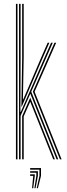

<svg xmlns="http://www.w3.org/2000/svg" viewBox="-20 -820 343 988"><path d="M78 0V-800H86V-510.2L85 -244.2H87L203.2 -510.2L242.8 -600H251.5L140.8 -348.2L279.8 0H271.2L136 -338L86 -224.2V0ZM94 0V-222.8L135.8 -317.5L262.5 0H254L135.5 -296.8L102 -221V0ZM62 0V-800H70V0ZM288.5 0 149.2 -348.2 260.2 -600H269L158 -348L297 0ZM90 -271.2 94 -518.2V-800H102V-526.2L98 -309.2H100L192.2 -524.8L225.2 -600H234L198 -518.2L92 -271.2ZM169 148.5 183 85V53H135V45H191V85L175 148.5ZM145 148.5 151 85H135V77H159V85L151 148.5ZM157 148.5 167 85V69H135V61H175V85L163 148.5Z"/></svg>

Font: Big Shoulders Inline Text SC Thin
Style: Regular
Weight: 100
Designer: Patric King
Foundry: XO Type Co
Version: Version 2.002